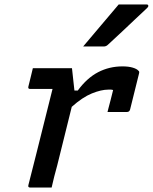

<svg xmlns="http://www.w3.org/2000/svg" viewBox="-20 -839 684 859"><path d="M127 -534H302Q302 -534 304 -516Q306 -498 308.5 -474.5Q311 -451 313 -434H328Q369 -490 419 -516Q469 -542 528 -542Q555 -542 573.5 -536.5Q592 -531 599 -523Q603 -520 603 -516.5Q603 -513 602 -510L562 -349Q559 -338 548 -338H461L465 -354Q470 -374 475.5 -394Q481 -414 486 -436Q482 -438 476.5 -438Q471 -438 464 -438Q433 -438 391 -421Q349 -404 301 -361Q286 -300 269 -232Q252 -164 236 -99Q229 -74 222.5 -48.5Q216 -23 211 0H115Q104 0 107 -11Q124 -76 142.5 -151Q161 -226 180 -301Q199 -376 215 -441H115Q104 -441 107 -452Q112 -472 117 -492.5Q122 -513 127 -534ZM511 -819H636Q643 -819 643.5 -813.5Q644 -808 638 -803Q607 -774 580 -748.5Q553 -723 525.5 -697Q498 -671 463 -639Q455 -631 444 -631H352Q391 -677 431 -724.5Q471 -772 511 -819Z"/></svg>

Font: Recursive Mn Lnr St Med
Style: Italic
Weight: 500
Italic angle: -15°
Monospace: yes
Version: Version 1.079;hotconv 1.0.112;makeotfexe 2.5.65598; ttfautoh